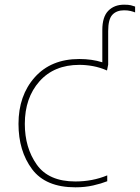

<svg xmlns="http://www.w3.org/2000/svg" viewBox="-20 -790 597 820"><path d="M302 10Q343 10 378 2Q413 -6 438 -16V-41Q375 -15 302 -15Q188 -15 137 -87Q86 -159 86 -261Q86 -372 148.5 -442.5Q211 -513 319 -513Q348 -513 377.5 -507.5Q407 -502 437 -489L442 -514V-657Q442 -708 460 -727Q478 -746 510 -746Q526 -746 538 -743Q550 -740 557 -737V-762Q549 -765 539 -767.5Q529 -770 510 -770Q468 -770 442.5 -744Q417 -718 417 -662V-524Q372 -538 319 -538Q198 -538 128.5 -460Q59 -382 59 -261Q59 -145 117 -67.5Q175 10 302 10Z"/></svg>

Font: Noto Sans UI Thin
Style: Regular
Weight: 250
Designer: Monotype Design Team
Foundry: Monotype Imaging Inc.
Version: Version 1.901